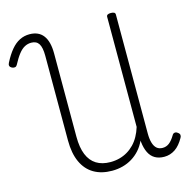

<svg xmlns="http://www.w3.org/2000/svg" viewBox="-209 -1645 1829 1850"><g transform="rotate(-15 705.5 -719.5)"><path d="M681 19Q575 19 499.5 -25.5Q424 -70 384 -157.5Q344 -245 344 -373V-1218Q344 -1301 320.5 -1338Q297 -1375 245 -1375Q210 -1375 179 -1358.5Q148 -1342 118.5 -1304.5Q89 -1267 55 -1203Q48 -1190 34.5 -1187Q21 -1184 6 -1191Q-13 -1200 -17 -1213.5Q-21 -1227 -12 -1244Q26 -1318 66 -1365.5Q106 -1413 151.5 -1435.5Q197 -1458 249 -1458Q340 -1458 386 -1397.5Q432 -1337 432 -1218V-386Q432 -279 461 -208Q490 -137 547 -101.5Q604 -66 688 -66Q735 -66 778 -77.5Q821 -89 858 -111Q895 -133 925.5 -164.5Q956 -196 979 -237.5Q1002 -279 1017 -328V-1426Q1017 -1440 1028 -1446.5Q1039 -1453 1060 -1453Q1082 -1453 1093 -1446.5Q1104 -1440 1104 -1426V-240Q1104 -184 1115.5 -145.5Q1127 -107 1149.5 -87.5Q1172 -68 1208 -68Q1245 -68 1274 -90.5Q1303 -113 1331 -160Q1340 -177 1355 -179.5Q1370 -182 1383 -172Q1402 -160 1404.5 -146Q1407 -132 1398 -117Q1379 -83 1357 -57Q1335 -31 1310.5 -14.5Q1286 2 1258.5 10.5Q1231 19 1202 19Q1148 19 1109.5 -3Q1071 -25 1049 -69.5Q1027 -114 1020 -178Q1020 -181 1019.5 -184.5Q1019 -188 1019 -191Q995 -139 960 -100Q925 -61 881.5 -34.5Q838 -8 787.5 5.5Q737 19 681 19Z"/></g></svg>

Font: Playwrite ID
Style: Regular
Weight: 400
Designer: Veronika Burian, José Scaglione
Foundry: TypeTogether
Version: Version 1.002